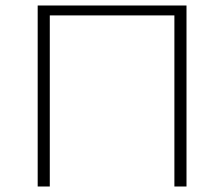

<svg xmlns="http://www.w3.org/2000/svg" viewBox="-20 -678 815 698"><path d="M658 0H614V-622H161V0H117V-658H658Z"/></svg>

Font: Ysabeau Light
Style: Regular
Weight: 300
Designer: Christian Thalmann (Catharsis Fonts)
Version: Version 0.003